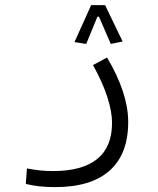

<svg xmlns="http://www.w3.org/2000/svg" viewBox="-20 -517 626 759"><path d="M197.8 222.7Q131.3 222.7 82 210L86.4 148.9Q113.8 153.8 136.2 156.5Q158.7 159.2 189.9 159.2Q304.7 159.2 363.8 111.8Q422.9 64.5 422.9 -31.2Q422.9 -76.2 404.3 -133.5Q385.7 -190.9 347.7 -259.8L403.3 -289.6Q486.8 -148.4 486.8 -34.7Q486.8 91.8 413.6 157.2Q340.3 222.7 197.8 222.7ZM395.5 -496.6 464.8 -353 418 -343.3 371.1 -451.2H365.2L320.8 -343.3L274.4 -350.6L340.3 -496.6Z"/></svg>

Font: Cascadia Mono PL Light
Style: Regular
Weight: 300
Monospace: yes
Designer: Aaron Bell
Foundry: Saja Typeworks
Version: Version 2404.023; ttfautohint (v1.8.4)